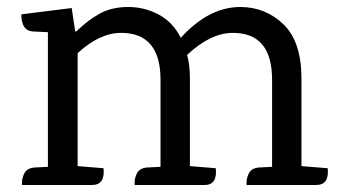

<svg xmlns="http://www.w3.org/2000/svg" viewBox="-20 -529 980 549"><path d="M884 0H685V-8Q685 -18 690 -30Q697 -48 720 -50L758 -52V-301Q758 -435 646 -435Q582 -435 515 -372Q523 -344 523 -304V-54L597 -48Q602 0 565 0H365V-8Q365 -18 370 -30Q377 -48 400 -50L439 -52V-301Q439 -435 326 -435Q265 -435 202 -377V-54L276 -48Q281 0 243 0H43V-8Q43 -18 48 -30Q55 -48 78 -50L117 -52V-437L74 -439Q41 -441 41 -488L185 -506L195 -439H198Q232 -472 266 -490.5Q300 -509 346.5 -509Q393 -509 433.5 -487.5Q474 -466 497 -421Q577 -509 667 -509Q739 -509 790.5 -459.5Q842 -410 842 -304V-54L917 -48Q922 0 884 0Z"/></svg>

Font: Karma Medium
Style: Regular
Weight: 500
Designer: Joana Correia
Foundry: Indian Type Foundry
Version: Version 1.202;PS 1.0;hotconv 1.0.78;makeotf.lib2.5.61930; tt